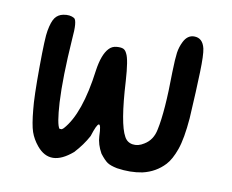

<svg xmlns="http://www.w3.org/2000/svg" viewBox="-55 -477 661 546"><g transform="rotate(10 276.0 -204.0)"><path d="M86.9 -405.3Q106.4 -409.2 119.1 -401.4Q128.9 -394.5 124 -341.8Q116.2 -229.5 120.1 -158.2Q124 -94.7 132.8 -84H139.6L144.5 -87.9Q189.5 -137.7 206.1 -265.6Q212.9 -312.5 230.5 -331.1Q239.3 -340.8 252.9 -341.8Q265.6 -342.8 272 -339.8Q278.3 -336.9 282.2 -328.1Q291 -312.5 294.9 -250Q301.8 -127.9 321.3 -93.8Q329.1 -79.1 345.2 -76.7Q361.3 -74.2 377.9 -85Q402.3 -99.6 408.2 -130.9Q419.9 -184.6 420.9 -298.8Q421.9 -337.9 424.3 -355Q426.8 -372.1 434.6 -387.7Q445.3 -409.2 464.8 -409.2Q489.3 -409.2 496.1 -379.9Q500 -362.3 498.5 -312.5Q497.1 -262.7 492.2 -177.7Q487.3 -118.2 476.1 -86.4Q464.8 -54.7 450.2 -39.1Q424.8 -11.7 386.7 -2.9Q352.5 3.9 313.5 -2Q293.9 -5.9 284.7 -12.2Q275.4 -18.6 262.7 -35.2Q249 -59.6 248 -83Q246.1 -150.4 223.6 -79.1Q209 -51.8 185.5 -26.4Q124 26.4 82 -24.4Q67.4 -42 60.5 -62Q53.7 -82 49.8 -125Q45.9 -160.2 46.4 -247.1Q46.9 -334 50.8 -352.5Q55.7 -379.9 64 -391.1Q72.3 -402.3 86.9 -405.3Z"/></g></svg>

Font: JasonHandwriting4
Style: Regular
Weight: 400
Version: Version 1.01.21